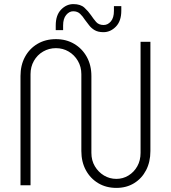

<svg xmlns="http://www.w3.org/2000/svg" viewBox="-20 -904 834 937"><path d="M548 13Q498 13 459.5 -10Q421 -33 399 -73.5Q377 -114 377 -167V-542Q377 -578 360 -607Q343 -636 315 -652.5Q287 -669 253 -669Q219 -669 190.5 -652.5Q162 -636 145.5 -607Q129 -578 129 -542V0H80V-533Q80 -586 102 -626.5Q124 -667 163 -690Q202 -713 253 -713Q303 -713 342 -690Q381 -667 403.5 -626.5Q426 -586 426 -533V-158Q426 -121 443 -92.5Q460 -64 487.5 -47.5Q515 -31 548 -31Q580 -31 607 -47.5Q634 -64 650 -92.5Q666 -121 666 -158V-700H714V-167Q714 -114 693 -73.5Q672 -33 634.5 -10Q597 13 548 13ZM485 -747Q459 -747 442.5 -756.5Q426 -766 415 -780.5Q404 -795 394 -808Q384 -824 371 -836.5Q358 -849 337 -849Q318 -849 303 -831Q288 -813 288 -780V-757H252V-780Q252 -830 278 -857Q304 -884 338 -884Q373 -884 392 -866.5Q411 -849 424 -830Q436 -812 449 -797Q462 -782 486 -782Q506 -782 521 -799.5Q536 -817 536 -851V-874H572V-852Q572 -801 545.5 -774Q519 -747 485 -747Z"/></svg>

Font: MuseoModerno Thin ExtraLight
Style: Regular
Weight: 250
Version: Version 1.002